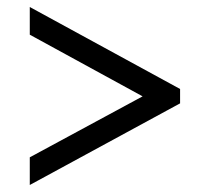

<svg xmlns="http://www.w3.org/2000/svg" viewBox="-20 -632 599 548"><path d="M65 -104V-183L387 -357L65 -533V-612L494 -378V-337Z"/></svg>

Font: Noto Serif
Style: Italic
Weight: 400
Italic angle: -12°
Designer: Monotype Design Team
Foundry: Monotype Imaging Inc.
Version: Version 2.013